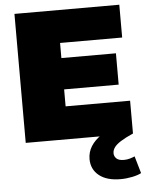

<svg xmlns="http://www.w3.org/2000/svg" viewBox="-61 -749 796 1038"><g transform="rotate(-5 336.5 -230.0)"><path d="M273 -440H585V-270H273ZM289 -178H639V0H57V-700H626V-522H289ZM551 240Q476 240 434.5 206.5Q393 173 393 117Q393 80 412.5 48.5Q432 17 469.5 -8Q507 -33 560 -49L639 0Q596 19 571 35Q546 51 535.5 66Q525 81 525 97Q525 114 537.5 126Q550 138 578 138Q595 138 610.5 133.5Q626 129 637 124L664 217Q646 227 614.5 233.5Q583 240 551 240Z"/></g></svg>

Font: MOST Montserrat Black
Style: Regular
Weight: 900
Designer: Julieta Ulanovsky
Foundry: Julieta Ulanovsky
Version: Version 8.000;March 11, 2024;FontCreator 15.0.0.2926 64-bit